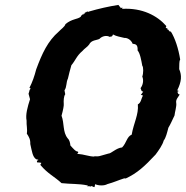

<svg xmlns="http://www.w3.org/2000/svg" viewBox="-20 -746 755 780"><path d="M701 -374C701 -374 712 -376 700 -379C718 -415 719 -440 708 -465C709 -482 707 -496 712 -504C705 -549 691 -591 674 -618C670 -618 671 -615 663 -626H659C664 -631 657 -631 650 -634C655 -630 656 -640 655 -641C619 -682 558 -715 476 -710C480 -717 476 -715 470 -713C470 -718 465 -721 464 -719C468 -718 464 -722 461 -726C422 -720 382 -711 341 -699C344 -696 343 -701 336 -697C337 -705 332 -696 326 -694C325 -702 330 -694 325 -695C323 -685 311 -686 320 -691C320 -688 311 -687 308 -678C295 -667 272 -670 246 -648C243 -637 227 -627 219 -618C174 -579 151 -529 127 -464C120 -437 112 -413 99 -388C96 -390 111 -391 99 -379C102 -383 98 -373 96 -365L102 -343C92 -312 83 -280 88 -256C87 -237 92 -222 89 -203C97 -191 104 -180 103 -161C110 -131 112 -109 127 -99C139 -97 138 -96 130 -93C129 -83 139 -85 134 -86C136 -87 147 -84 147 -85C149 -81 143 -78 144 -76C174 -40 201 -29 230 -2C265 2 302 0 334 7C334 7 336 2 336 12C344 9 339 10 339 10C354 12 343 13 355 9C350 10 362 15 364 14C367 2 367 0 366 2C381 9 404 9 416 2C445 -6 458 -13 486 -22C479 -21 488 -22 491 -21C538 -43 567 -70 612 -118C624 -134 641 -158 645 -175C654 -186 659 -208 664 -227C673 -242 678 -254 689 -277C690 -290 698 -314 696 -327C693 -342 704 -351 710 -362C703 -363 702 -368 701 -374ZM378 -111C364 -110 363 -112 367 -113L363 -110C342 -110 322 -119 295 -121C292 -126 300 -121 297 -130C287 -130 277 -143 266 -155C265 -166 262 -178 255 -184C234 -210 242 -244 230 -276C236 -297 240 -318 239 -323C238 -338 239 -355 245 -363L242 -379C252 -393 248 -411 256 -427C259 -441 265 -464 270 -481C287 -501 291 -519 315 -539C322 -548 336 -556 342 -565C351 -584 373 -582 384 -588C394 -599 413 -604 426 -596C427 -599 435 -593 439 -606C453 -598 470 -596 485 -592C495 -593 512 -586 519 -568C534 -567 540 -562 539 -541C549 -530 554 -501 558 -479C563 -474 563 -448 558 -435C565 -419 560 -399 551 -388C556 -375 554 -375 562 -374L552 -360C558 -361 560 -356 561 -359C554 -346 553 -328 540 -322C544 -281 523 -246 515 -199C495 -191 494 -165 476 -147C452 -145 432 -122 420 -122C404 -118 381 -110 378 -111Z"/></svg>

Font: Asimov Print
Style: DIt
Weight: 250
Width: 0
Designer: Google
Version: Version 2.000980: 2014